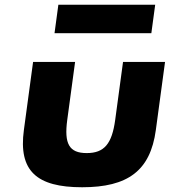

<svg xmlns="http://www.w3.org/2000/svg" viewBox="-20 -774 715 809"><path d="M225.9 -754 209.7 -634H617.7L633.9 -754ZM119.4 -513H296.4L263.4 -269C249.7 -168 271.4 -129 345.4 -129C419.4 -129 451.7 -168 465.4 -269L498.4 -513H675.4L636.6 -226C613.3 -54 518 15 326 15C134 15 57.3 -54 80.6 -226Z"/></svg>

Font: Hussar Techniczny
Style: Bold 
Weight: 700
Foundry: Cannot Into Space Fonts
Version: Version 0.77